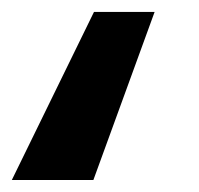

<svg xmlns="http://www.w3.org/2000/svg" viewBox="-37 -169 335 323"><path d="M223.1 -148.9 120.1 133.8H-17.1L121.1 -148.9Z"/></svg>

Font: Fira Sans Compressed ExtraBold
Style: Italic
Weight: 800
Width: 3
Italic angle: -8°
Designer: Carrois Corporate & Edenspiekermann AG
Foundry: Carrois Corporate GbR & Edenspiekermann AG
Version: Version 4.203;PS 004.203;hotconv 1.0.88;makeotf.lib2.5.64775